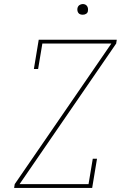

<svg xmlns="http://www.w3.org/2000/svg" viewBox="-20 -932 640 952"><path d="M50 0 53 -19 532 -716H190L169 -590H148L172 -735H559L556 -716L77 -19H419L440 -145H461L437 0ZM390 -859Q384 -859 378 -861Q372 -863 368.5 -868Q365 -873 364 -879Q363 -885 364 -891Q365 -896 367.5 -900Q370 -904 373.5 -906.5Q377 -909 381.5 -910.5Q386 -912 390 -912Q397 -912 402.5 -909.5Q408 -907 411.5 -902Q415 -897 416 -891Q417 -885 416 -879Q416 -874 413.5 -870Q411 -866 407 -863.5Q403 -861 399 -860Q395 -859 390 -859Z"/></svg>

Font: Iosevka Slab ThExObl
Style: Regular
Weight: 100
Width: 7
Italic angle: -9°
Monospace: yes
Designer: Belleve Invis
Foundry: Belleve Invis
Version: Version 11.1.1; ttfautohint (v1.8.3)